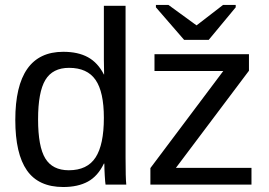

<svg xmlns="http://www.w3.org/2000/svg" viewBox="-20 -748 1089 778"><path d="M400.9 -85Q376.5 -34.2 336.2 -12.2Q295.9 9.8 236.3 9.8Q136.2 9.8 89.1 -57.6Q42 -125 42 -261.7Q42 -538.1 236.3 -538.1Q296.4 -538.1 336.4 -516.1Q376.5 -494.1 400.9 -446.3H401.9L400.9 -505.4V-724.6H488.8V-108.9Q488.8 -26.4 491.7 0H407.7Q406.2 -7.8 404.5 -36.1Q402.8 -64.5 402.8 -85ZM134.3 -264.6Q134.3 -153.8 163.6 -106Q192.9 -58.1 258.8 -58.1Q333.5 -58.1 367.2 -109.9Q400.9 -161.6 400.9 -270.5Q400.9 -375.5 367.2 -424.3Q333.5 -473.1 259.8 -473.1Q193.4 -473.1 163.8 -424.1Q134.3 -375 134.3 -264.6ZM589.4 0V-66.9L884.8 -460.4H606V-528.3H988.8V-461.4L692.9 -67.9H999V0ZM825.7 -586.4H726.1L611.8 -718.3V-728H662.6L775.9 -645.5H776.9L883.8 -728H935.1V-718.3Z"/></svg>

Font: Arial
Style: Regular
Weight: 400
Designer: Steve Matteson
Foundry: Ascender Corporation
Version: Version 2.00.3